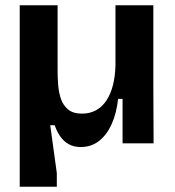

<svg xmlns="http://www.w3.org/2000/svg" viewBox="-20 -545 667 730"><path d="M55 165V-525H199V-274Q199 -252 201 -224Q203 -196 211 -171Q219 -146 238 -129.5Q257 -113 292 -113Q322 -113 345.5 -126Q369 -139 385 -163.5Q401 -188 409.5 -221.5Q418 -255 419 -296V-525H563V-218L564 0H446V-169H429Q423 -114 404.5 -73Q386 -32 356.5 -9Q327 14 287 14Q260 14 241 3Q222 -8 209 -26.5Q196 -45 188 -69H171L196 113V165Z"/></svg>

Font: Bricolage Grotesque 24pt
Style: Bold
Weight: 700
Designer: Mathieu Triay
Foundry: Atelier Triay
Version: Version 1.001;gftools[0.9.33.dev8+g029e19f]